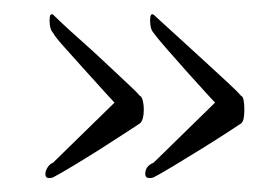

<svg xmlns="http://www.w3.org/2000/svg" viewBox="-20 -327 399 275"><path d="M194 -72Q188 -72 188 -78Q188 -89 200 -94L288 -180Q288 -180 276 -193Q264 -206 247.5 -224.5Q231 -243 217.5 -258.5Q204 -274 200 -280Q195 -285 195 -298Q195 -309 200 -306Q200 -306 211.5 -295.5Q223 -285 240 -269.5Q257 -254 275 -237.5Q293 -221 307 -208Q321 -195 325 -190Q328 -189 329 -183Q330 -177 330 -170Q330 -163 329 -157.5Q328 -152 325 -150Q325 -150 309 -139.5Q293 -129 270.5 -115Q248 -101 228 -89Q208 -77 200 -73Q198 -72 194 -72ZM50 -72Q45 -72 45 -78Q45 -82 48 -87Q51 -92 56 -94L144 -180Q144 -180 132 -193Q120 -206 103.5 -224.5Q87 -243 73 -258.5Q59 -274 56 -280Q51 -285 51 -298Q51 -309 56 -306Q56 -306 67 -295.5Q78 -285 95.5 -269.5Q113 -254 130.5 -237.5Q148 -221 162 -208Q176 -195 180 -190Q183 -189 184.5 -183Q186 -177 186 -170Q186 -163 184.5 -157.5Q183 -152 180 -150Q180 -150 164 -139.5Q148 -129 126 -115Q104 -101 84 -89Q64 -77 56 -73Q54 -72 50 -72Z"/></svg>

Font: Gwendolyn
Style: Regular
Weight: 400
Designer: Robert E. Leuschke
Foundry: Robert E. Leuschke
Version: Version 1.010; ttfautohint (v1.8.3)